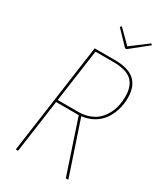

<svg xmlns="http://www.w3.org/2000/svg" viewBox="-210 -942 887 1029"><g transform="rotate(30 233.5 -427.5)"><path d="M311 -762.2H302.2L220.2 -847.7L228.5 -855.5L307.1 -777.3L411.1 -855.5L418 -847.7ZM448.2 -538.6Q448.2 -502 438.5 -467.8Q428.7 -433.6 409.2 -404.1Q389.6 -374.5 356.4 -354.5Q323.2 -334.5 280.8 -329.6L391.1 0H375.5L266.1 -328.1H263.7H126L80.1 0H65.9L161.1 -680.7H283.7Q370.6 -680.7 409.4 -645Q448.2 -609.4 448.2 -538.6ZM254.9 -341.8Q292.5 -341.8 323.2 -353.3Q354 -364.7 374 -384Q394 -403.3 407.7 -429Q421.4 -454.6 427.2 -481.9Q433.1 -509.3 433.1 -538.1Q433.1 -604 398.7 -635.7Q364.3 -667.5 283.7 -667.5H173.8L127.9 -341.8Z"/></g></svg>

Font: Fira Sans Compressed Hair
Style: Italic
Weight: 100
Width: 3
Italic angle: -8°
Designer: Carrois Corporate & Edenspiekermann AG
Foundry: Carrois Corporate GbR & Edenspiekermann AG
Version: Version 4.203;PS 004.203;hotconv 1.0.88;makeotf.lib2.5.64775